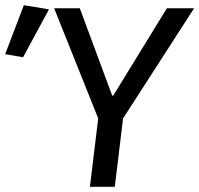

<svg xmlns="http://www.w3.org/2000/svg" viewBox="-42 -721 769 741"><path d="M433 -264 401 0H305L337 -264L167 -689H266L391 -352H395L602 -689H707ZM-22 -512 50 -701 147 -685 47 -500Z"/></svg>

Font: Yekcdsyqcyvpieeyorgstswgcgt
Style: Regular
Weight: 400
Italic angle: -8°
Designer: Carrois Corporate & Edenspiekermann
Foundry: Carrois Corporate GbR & Edenspiekermann AG
Version: Version 2.001